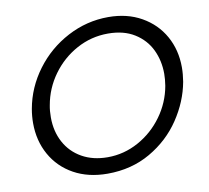

<svg xmlns="http://www.w3.org/2000/svg" viewBox="-80 -809 994 913"><g transform="rotate(-10 416.5 -352.5)"><path d="M797 -354Q803 -390 803 -423Q803 -507 765.5 -574Q728 -641 659 -680Q590 -719 499 -719Q395 -719 302 -670Q209 -621 146.5 -537Q84 -453 66 -352Q60 -318 60 -284Q60 -199 98 -131Q136 -63 205.5 -24.5Q275 14 368 14Q484 14 575.5 -39Q667 -92 723.5 -176.5Q780 -261 797 -354ZM715 -407Q715 -382 710 -350Q696 -271 648.5 -205.5Q601 -140 531 -101.5Q461 -63 382 -63Q311 -63 258 -93Q205 -123 176.5 -176Q148 -229 148 -296Q148 -329 153 -354Q167 -434 214.5 -499.5Q262 -565 332.5 -603.5Q403 -642 484 -642Q560 -642 612 -609.5Q664 -577 689.5 -524Q715 -471 715 -407Z"/></g></svg>

Font: Geom Light
Style: Italic
Weight: 300
Italic angle: -10°
Version: Version 1.102